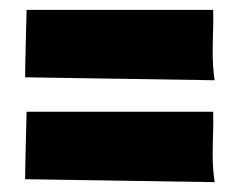

<svg xmlns="http://www.w3.org/2000/svg" viewBox="-20 -483 487 390"><path d="M416 -320C413 -339 412 -358 412 -378C412 -407 414 -435 413 -463H34C34 -455 31 -353 31 -326C51 -326 395 -320 415 -320ZM416 -113C413 -132 412 -151 412 -171C412 -200 414 -228 413 -256H34C34 -248 31 -146 31 -119C51 -119 395 -113 415 -113Z"/></svg>

Font: HEYCLAY
Style: Regular
Weight: 400
Designer: Marcelo Magalhaes
Foundry: Marcelo Magalhães
Version: Version 1.300;hotconv 1.0.109;makeotfexe 2.5.65596